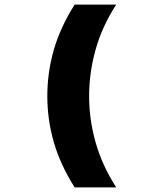

<svg xmlns="http://www.w3.org/2000/svg" viewBox="-20 -718 690 836"><path d="M305 98Q242 -2 214 -100Q186 -198 186 -299Q186 -402 214 -500Q242 -598 305 -698H486Q424 -602 396 -501Q368 -400 368 -299Q368 -199 396 -99Q424 1 486 98Z"/></svg>

Font: Azeret Mono ExtraBold
Style: Regular
Weight: 800
Designer: Martin Vácha
Foundry: Displaay
Version: Version 1.002